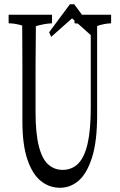

<svg xmlns="http://www.w3.org/2000/svg" viewBox="-20 -886 568 912"><path d="M507.8 -815.9Q507.8 -800.8 507.8 -775.4Q474.6 -773.9 441.4 -762.7Q441.4 -553.7 441.4 -340.3Q441.4 -213.4 417 -137.5Q392.6 -61.5 353.5 -27.8Q314.5 5.9 265.1 5.9Q213.4 5.9 173.3 -26.9Q133.3 -59.6 109.9 -129.2Q86.4 -198.7 86.4 -309.1Q86.4 -431.2 86.4 -563.5Q85.9 -620.6 85.9 -687.5Q85.9 -723.6 85.4 -764.6Q53.2 -774.9 21 -775.4Q21 -800.3 21 -815.9Q21 -815.9 227.1 -815.9Q227.1 -800.8 227.1 -775.4Q189 -773.4 150.4 -761.7Q148.9 -642.1 148.9 -574.7Q148.9 -469.2 148.9 -354Q148.9 -252 164.6 -191.2Q180.2 -130.4 209.2 -104.7Q238.3 -79.1 277.3 -79.1Q321.3 -79.1 351.1 -108.6Q380.9 -138.2 396 -203.1Q411.1 -268.1 411.1 -375Q411.1 -572.3 411.1 -760.3Q372.1 -772.9 334 -775.4Q334 -800.3 334 -815.9Q334 -815.9 507.8 -815.9ZM431.2 -732.9 420.4 -710.9 322.3 -798.8 223.1 -710.9 213.4 -732.9 312 -865.7H332.5Z"/></svg>

Font: Scarab Serif
Style: Light
Weight: 300
Designer: John Roberts
Foundry: Scarab
Version: 1.0